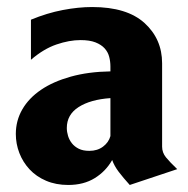

<svg xmlns="http://www.w3.org/2000/svg" viewBox="-20 -515 534 546"><path d="M441 -98Q441 -81 452 -67.5Q463 -54 484 -34L349 11Q330 -10 317.5 -26.5Q305 -43 299 -60Q281 -28 249.5 -8.5Q218 11 174 11Q139 11 111 -1Q83 -13 64 -33.5Q45 -54 35 -80Q25 -106 25 -134Q25 -172 43.5 -204Q62 -236 96.5 -259.5Q131 -283 181 -297Q231 -311 294 -312V-326Q294 -340 290.5 -353.5Q287 -367 277.5 -377.5Q268 -388 251.5 -394.5Q235 -401 209 -401Q177 -401 140.5 -388.5Q104 -376 68 -345V-459Q114 -478 158.5 -486.5Q203 -495 242 -495Q341 -495 391 -449.5Q441 -404 441 -335ZM234 -86Q257 -86 273 -98Q289 -110 294 -128V-236Q237 -232 203.5 -210.5Q170 -189 170 -151Q170 -140 173.5 -128.5Q177 -117 184.5 -107.5Q192 -98 204 -92Q216 -86 234 -86Z"/></svg>

Font: LT Museum
Style: Bold
Weight: 700
Designer: Daniel Lyons
Foundry: LyonsType
Version: Version 1.010